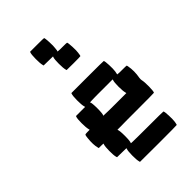

<svg xmlns="http://www.w3.org/2000/svg" viewBox="-203 -711 822 822"><g transform="rotate(-45 208.0 -299.5)"><path d="M141.6 -380.4 142.6 -383.3H239.7Q336.9 -383.3 337.9 -382.3Q340.8 -377.4 341.8 -353.5Q342.8 -329.6 340.8 -315.9Q338.4 -302.2 337.9 -301.3L338.9 -300.8Q340.3 -300.8 342.8 -300.5Q345.2 -300.3 348.6 -300Q352.1 -299.8 356.2 -299.8Q360.4 -299.8 364.7 -299.8Q392.6 -299.8 393.6 -298.8Q394 -298.3 395 -293Q401.4 -259.3 394.5 -223.1Q393.6 -216.3 394.5 -210.4Q397.9 -195.8 397.5 -167.7Q397 -139.6 393.6 -134.3Q392.6 -133.3 281.7 -133.3Q269 -133.3 256.3 -133.3Q243.7 -133.3 232.9 -133.3Q222.2 -133.3 212.4 -133.1Q202.6 -132.8 195.1 -132.8Q187.5 -132.8 182.1 -132.8Q176.8 -132.8 173.8 -132.8L170.9 -132.3Q175.3 -124.5 175.3 -92.3Q175.3 -59.1 170.9 -51.3Q170.4 -50.8 183.1 -50.5Q195.8 -50.3 219.2 -50Q242.7 -49.8 267.6 -49.8Q364.7 -49.8 365.7 -48.8Q368.7 -43.9 369.6 -20Q370.6 3.9 368.7 17.6Q366.2 31.2 365.2 32.2Q364.3 33.2 253.4 33.2L142.1 32.7L141.1 28.8Q137.7 16.1 137.9 -10.3Q138.2 -36.6 141.6 -46.4L142.6 -49.8L114.7 -50.3L86.9 -50.8L85.4 -54.7Q82 -67.4 82.3 -93.5Q82.5 -119.6 85.9 -129.4L86.9 -133.3L73.2 -133.8H59.1L58.1 -137.7Q51.8 -160.2 55.7 -197.8Q57.1 -212.4 59.1 -214.6Q61 -216.8 73.2 -216.8H86.9L85.9 -221.2Q82.5 -234.9 82.5 -261.2Q82.5 -287.6 85.9 -296.9L87.4 -299.8H114.7H142.6L141.1 -304.7Q137.7 -317.9 137.9 -344.5Q138.2 -371.1 141.6 -380.4ZM308.1 -295.9 309.1 -299.8H239.7Q228.5 -299.8 218 -299.8Q207.5 -299.8 199 -299.6Q190.4 -299.3 184.1 -299.3Q177.7 -299.3 174.3 -298.8H170.9Q175.3 -291 175.3 -258.8Q175.3 -225.6 170.9 -217.8H179.7Q189 -217.3 205.1 -217Q221.2 -216.8 239.7 -216.8H309.1L308.1 -221.2Q304.7 -234.4 304.7 -260Q304.7 -285.6 308.1 -295.9ZM141.6 -630.4 142.6 -633.3H184.6Q225.6 -633.3 226.6 -632.3Q229 -627.9 230.2 -603.8Q231.4 -579.6 229.5 -567.4Q229 -566.4 228.8 -562.7Q228.5 -559.1 228.5 -557.6Q227.5 -552.2 226.6 -551.3L227.5 -550.8Q229 -550.8 231.4 -550.5Q233.9 -550.3 237.3 -550Q240.7 -549.8 245.1 -549.8Q249.5 -549.8 253.9 -549.8Q281.2 -549.8 282.2 -548.8Q284.7 -544.4 285.9 -520.3Q287.1 -496.1 285.2 -483.9Q284.7 -482.4 284.2 -478.8Q283.7 -475.1 283.7 -474.1Q282.7 -468.8 281.7 -467.8Q280.8 -466.8 239.3 -466.8L197.8 -467.3L196.8 -471.2Q193.4 -483.4 193.4 -510Q193.4 -536.6 196.8 -546.4L198.2 -549.8L170.4 -550.3L142.1 -550.8L141.1 -554.7Q137.7 -567.4 137.9 -594.5Q138.2 -621.6 141.6 -630.4Z"/></g></svg>

Font: VT323
Style: Regular
Weight: 400
Monospace: yes
Version: Version 001.002